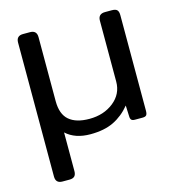

<svg xmlns="http://www.w3.org/2000/svg" viewBox="-100 -564 749 825"><g transform="rotate(-15 274.5 -152.0)"><path d="M47 146V-450Q47 -480 77 -480H108Q138 -480 138 -450V-165Q138 -107 169 -80.5Q200 -54 259 -54Q323 -54 367 -89Q411 -124 411 -179V-450Q411 -480 442 -480H472Q489 -480 495.5 -473Q502 -466 502 -450V-25Q502 -11 497.5 -5.5Q493 0 480 0H446Q435 0 430.5 -5Q426 -10 426 -21L424 -69Q392 -30 350 -9.5Q308 11 246 11Q178 11 138 -26V146Q138 161 131 168.5Q124 176 108 176H77Q47 176 47 146Z"/></g></svg>

Font: Mitr Light
Style: Regular
Weight: 300
Designer: Thanarat Vachiruckul
Foundry: Cadson Demak
Version: Version 1.002